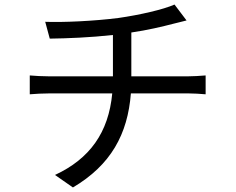

<svg xmlns="http://www.w3.org/2000/svg" viewBox="-20 -789 1040 845"><path d="M558 -453V-646C628 -656 695 -672 745 -685C760 -689 779 -693 801 -699L748 -769C699 -747 593 -723 502 -710C394 -696 254 -690 179 -693L199 -619C275 -620 378 -624 477 -635V-453H198C168 -453 133 -455 111 -457V-374C135 -376 168 -378 200 -378H474C458 -206 375 -90 222 -19L301 36C468 -63 542 -198 556 -378H807C832 -378 862 -376 885 -374V-457C863 -455 827 -453 805 -453Z"/></svg>

Font: Noto Sans Japanese Regular
Style: Regular
Weight: 400
Designer: Ryoko NISHIZUKA (kana & ideographs); Paul D. Hunt (Latin, Greek & Cyrillic); Wenlong ZHANG (bopomofo); Sandoll Communica
Foundry: Adobe Systems Incorporated
Version: Version 1.000;PS 1;hotconv 1.0.78;makeotf.lib2.5.61930